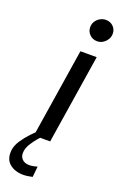

<svg xmlns="http://www.w3.org/2000/svg" viewBox="-230 -763 650 1030"><g transform="rotate(20 95.0 -248.5)"><path d="M52 218Q3 218 -27.5 192.5Q-58 167 -53 116Q-50 88 -30.5 58.5Q-11 29 13.5 3.5Q38 -22 57.5 -39Q77 -56 80 -58L108 -40Q105 -37 90.5 -23Q76 -9 58 12Q40 33 26 56Q12 79 10 101Q7 127 22 142.5Q37 158 63 158Q73 158 84.5 156Q96 154 109 150L103 211Q94 213 79.5 215.5Q65 218 52 218ZM33 0 113 -510H206L126 0ZM178 -591Q152 -591 135 -608.5Q118 -626 118 -650Q118 -668 127 -682.5Q136 -697 151.5 -706Q167 -715 185 -715Q210 -715 227 -698.5Q244 -682 244 -657Q244 -639 234.5 -624Q225 -609 210.5 -600Q196 -591 178 -591Z"/></g></svg>

Font: MuseoModerno
Style: Italic
Weight: 400
Italic angle: -9°
Designer: Pablo Cosgaya, Héctor Gatti, Marcela Romero, and the Authors of The MuseoModerno Project.
Foundry: Omnibus-Type Team
Version: Version 1.003